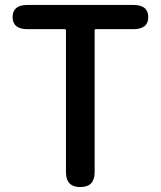

<svg xmlns="http://www.w3.org/2000/svg" viewBox="-20 -757 650 777"><path d="M305 0Q247 0 247 -60V-634Q247 -639 242 -639H91Q31 -639 31 -688Q31 -737 91 -737H520Q580 -737 580 -688Q580 -639 520 -639H368Q363 -639 363 -634V-60Q363 0 305 0Z"/></svg>

Font: Resource Han Rounded JP Medium
Style: Regular
Weight: 500
Designer: Cyano Hao (round all glyphs); Ryoko NISHIZUKA 西塚涼子 (kana, bopomofo & ideographs); Paul D. Hunt (Latin, Greek & Cyrillic)
Foundry: Cyano Hao
Version: 0.990